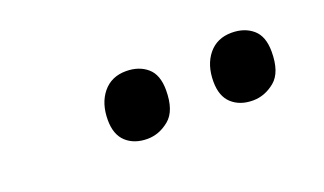

<svg xmlns="http://www.w3.org/2000/svg" viewBox="-32 -883 642 381"><g transform="rotate(-20 288.5 -692.5)"><path d="M456.5 -622Q429 -622 412 -637.5Q395 -653 395 -684Q395 -719 412.9 -741Q430.9 -763 461.8 -763Q489 -763 506.5 -748Q524 -733.1 524 -700.6Q524 -657 502.8 -639.5Q481.5 -622 456.5 -622ZM233.5 -622Q206 -622 189 -637.5Q172 -653 172 -684Q172 -719 189.9 -741Q207.9 -763 238.8 -763Q266 -763 283.5 -748Q301 -733.1 301 -700.6Q301 -657 279.7 -639.5Q258.5 -622 233.5 -622Z"/></g></svg>

Font: Noto Serif
Style: Italic
Weight: 400
Italic angle: -12°
Designer: Monotype Design Team
Foundry: Monotype Imaging Inc.
Version: Version 2.013